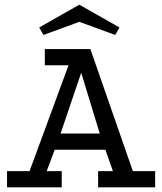

<svg xmlns="http://www.w3.org/2000/svg" viewBox="-20 -798 691 818"><path d="M10 0V-69H106L272 -520H171V-589H365L546 -69H641V0H398V-69H461L429 -160H213L179 -69H243V0ZM238 -229H405L326 -488ZM318 -778 489 -681 471 -649 318 -705 165 -649 147 -681Z"/></svg>

Font: Podkova
Style: Regular
Weight: 400
Designer: Ilya Yudin
Foundry: Cyreal (www.cyreal.org)
Version: Version 2.103